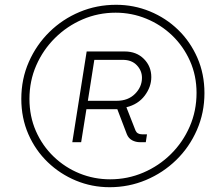

<svg xmlns="http://www.w3.org/2000/svg" viewBox="-20 -743 915 802"><path d="M438 39Q364 39 297.5 11.5Q231 -16 179.5 -65.5Q128 -115 98.5 -182.5Q69 -250 69 -330Q69 -413 100.5 -484.5Q132 -556 186.5 -609.5Q241 -663 312.5 -693Q384 -723 465 -723Q539 -723 606 -695.5Q673 -668 724 -618.5Q775 -569 804.5 -501.5Q834 -434 834 -354Q834 -272 802.5 -200Q771 -128 716 -74.5Q661 -21 589.5 9Q518 39 438 39ZM282 -149 342 -528H501Q550 -528 581 -497Q612 -466 612 -421Q612 -380 584.5 -343.5Q557 -307 508 -295L546 -198Q553 -182 573 -182H594L589 -149H565Q547 -149 532 -157Q517 -165 510 -182L470 -287H341L319 -149ZM440 6Q513 6 578.5 -22Q644 -50 694 -99.5Q744 -149 772.5 -214.5Q801 -280 801 -355Q801 -427 773.5 -488.5Q746 -550 699 -595Q652 -640 591 -665Q530 -690 463 -690Q390 -690 325 -662Q260 -634 210 -584.5Q160 -535 131.5 -470Q103 -405 103 -330Q103 -257 130 -195.5Q157 -134 204.5 -88.5Q252 -43 312.5 -18.5Q373 6 440 6ZM347 -322H468Q515 -322 544 -351Q573 -380 573 -418Q573 -448 551.5 -470.5Q530 -493 493 -493H374Z"/></svg>

Font: MuseoModerno Thin ExtraLight
Style: Italic
Weight: 250
Italic angle: -9°
Version: Version 1.003